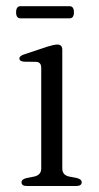

<svg xmlns="http://www.w3.org/2000/svg" viewBox="-20 -618 329 638"><path d="M187 -452.5V-58Q187 -36.5 209 -31.5L235 -26.5Q251.5 -22.5 251.5 -12.5Q251.5 0 233.5 0H68.5Q51.5 0 51.5 -12.5Q51.5 -22 67 -26L94.5 -31.5Q117 -37 117 -58V-392.5Q117 -411 101 -412.5L59.5 -413Q44.5 -414.5 44.5 -423.5Q44.5 -432.5 61 -437.5L137.5 -463Q160 -470 170.5 -470Q187 -470 187 -452.5ZM33.5 -577Q33.5 -597.5 48.4 -597.5H210.8Q225.7 -597.5 225.7 -577Q225.7 -557 210.8 -557H48.4Q33.5 -557 33.5 -577Z"/></svg>

Font: Fraunces 9pt Light
Style: Regular
Weight: 300
Version: Version 1.000;[0bf87f6ff]